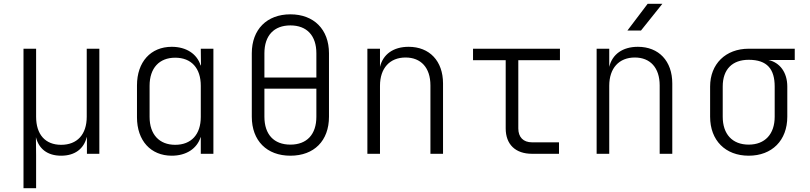

<svg xmlns="http://www.w3.org/2000/svg" viewBox="-20 -805 4240 1005"><path d="M103 180H169V8L168 -87C183 -27 227 10 300 10C373 10 419 -27 434 -87H435V0H500V-550H434V-194C434 -101 384 -47 300 -47C217 -47 169 -101 169 -194V-550H103Z M879 10C955 10 1011 -27 1030 -87H1031V0H1097V-550H1031L1032 -463H1030C1011 -523 955 -560 879 -560C769 -560 697 -481 697 -358V-191C697 -69 769 10 879 10ZM897 -47C814 -47 763 -101 763 -193V-356C763 -449 814 -503 897 -503C982 -503 1031 -448 1031 -356V-193C1031 -101 981 -47 897 -47Z M1500 10C1624 10 1702 -68 1702 -194V-526C1702 -651 1623 -730 1500 -730C1377 -730 1298 -651 1298 -526V-194C1298 -68 1377 10 1500 10ZM1364 -399V-526C1364 -619 1414 -672 1500 -672C1586 -672 1636 -619 1636 -526V-399ZM1500 -48C1414 -48 1364 -101 1364 -194V-341H1636V-194C1636 -101 1586 -48 1500 -48Z M1903 0H1969V-356C1969 -448 2020 -504 2103 -504C2183 -504 2233 -451 2233 -358V0H2299V-368C2299 -486 2228 -560 2119 -560C2039 -560 1985 -521 1969 -455V-550H1903Z M2765 0H2906V-60H2765C2719 -60 2693 -87 2693 -133V-490H2911V-550H2456V-490H2627V-133C2627 -49 2678 0 2765 0Z M3264 -645H3335L3447 -785H3370ZM3103 0H3169V-356C3169 -448 3220 -504 3303 -504C3383 -504 3433 -451 3433 -358V0H3499V-368C3499 -486 3428 -560 3319 -560C3239 -560 3185 -521 3169 -455V-550H3103Z M3899 10C4021 10 4101 -70 4101 -194V-352C4101 -426 4062 -478 4002 -491H4140V-550H3899C3778 -550 3697 -470 3697 -352V-194C3697 -70 3777 10 3899 10ZM3899 -48C3813 -48 3763 -103 3763 -194V-352C3763 -443 3814 -492 3899 -492C3996 -492 4035 -443 4035 -352V-194C4035 -103 3984 -48 3899 -48Z"/></svg>

Font: JetBrains Mono ExtraLight
Style: Regular
Weight: 240
Monospace: yes
Designer: Philipp Nurullin, Konstantin Bulenkov
Foundry: JetBrains
Version: Version 2.305